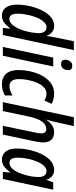

<svg xmlns="http://www.w3.org/2000/svg" viewBox="602 -1402 810 2055"><g transform="rotate(90 1007.5 -375.0)"><path d="M147 10Q94 10 62 -31.5Q30 -73 30 -152Q30 -200 39 -254Q48 -308 66.5 -360Q85 -412 112.5 -455Q140 -498 176 -523.5Q212 -549 257 -549Q296 -549 323 -528Q350 -507 362 -472H366Q370 -498 374 -525Q378 -552 384 -576L422 -760H517L355 0H280L286 -77H283Q253 -37 221.5 -13.5Q190 10 147 10ZM183 -70Q212 -70 236 -92.5Q260 -115 278.5 -151Q297 -187 309.5 -229.5Q322 -272 328.5 -313Q335 -354 335 -385Q335 -424 319.5 -445.5Q304 -467 272 -467Q245 -467 222 -446Q199 -425 181.5 -391Q164 -357 152 -316Q140 -275 133.5 -233.5Q127 -192 127 -158Q127 -70 183 -70Z M667 -623Q620 -623 620 -668Q620 -696 636.5 -719.5Q653 -743 685 -743Q731 -743 731 -700Q731 -667 713.5 -645Q696 -623 667 -623ZM483 0 597 -539H692L577 0Z M883 10Q811 10 770.5 -34.5Q730 -79 730 -165Q730 -229 745 -296Q760 -363 791 -420.5Q822 -478 869.5 -513.5Q917 -549 982 -549Q1045 -549 1092 -522L1057 -445Q1041 -455 1022 -461Q1003 -467 982 -467Q944 -467 915 -439Q886 -411 866.5 -366.5Q847 -322 837 -271Q827 -220 827 -174Q827 -71 903 -71Q927 -71 951.5 -79.5Q976 -88 1002 -103V-22Q978 -8 947.5 1Q917 10 883 10Z M1074 0 1235 -760H1330L1289 -573Q1284 -548 1276 -519.5Q1268 -491 1261 -465H1264Q1287 -502 1320 -525.5Q1353 -549 1397 -549Q1448 -549 1476.5 -518.5Q1505 -488 1505 -431Q1505 -411 1501 -385Q1497 -359 1492 -335L1421 0H1327L1395 -326Q1401 -350 1404.5 -372Q1408 -394 1408 -413Q1408 -465 1359 -465Q1318 -465 1283 -420.5Q1248 -376 1228 -278L1169 0Z M1689 10Q1634 10 1602 -31.5Q1570 -73 1570 -152Q1570 -201 1579.5 -255.5Q1589 -310 1607.5 -362Q1626 -414 1653.5 -456Q1681 -498 1718 -523.5Q1755 -549 1800 -549Q1839 -549 1865 -527.5Q1891 -506 1904 -468H1907L1932 -539H2011L1896 0H1820L1827 -79H1825Q1796 -39 1763.5 -14.5Q1731 10 1689 10ZM1723 -71Q1756 -71 1781.5 -97Q1807 -123 1826 -164.5Q1845 -206 1856 -251Q1867 -292 1871 -324Q1875 -356 1875 -385Q1875 -423 1858.5 -445Q1842 -467 1813 -467Q1780 -467 1753 -437Q1726 -407 1707 -359.5Q1688 -312 1678 -258.5Q1668 -205 1668 -159Q1668 -71 1723 -71Z"/></g></svg>

Font: Noto Sans Condensed Medium
Style: Italic
Weight: 500
Width: 3
Italic angle: -12°
Designer: Monotype Design Team
Foundry: Monotype Imaging Inc.
Version: Version 2.013; ttfautohint (v1.8.4.7-5d5b)